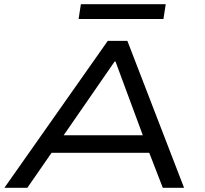

<svg xmlns="http://www.w3.org/2000/svg" viewBox="-20 -901 982 921"><path d="M1 0 497 -705H591L863 0H761L682 -204L731 -168H189L253 -205L111 0ZM530 -606 268 -227 235 -252H710L674 -228L534 -606ZM357 -810 368 -881H775L764 -810Z"/></svg>

Font: Nunito Sans 7pt Expanded
Style: Italic
Weight: 400
Width: 7
Italic angle: -9°
Designer: Vernon Adams
Foundry: Vernon Adams
Version: Version 3.101;gftools[0.9.27]